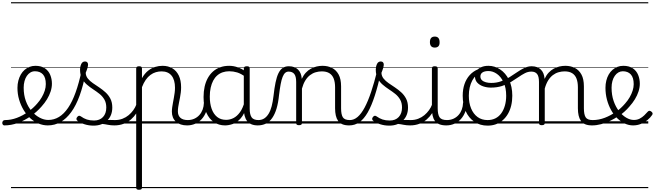

<svg xmlns="http://www.w3.org/2000/svg" viewBox="-99 -1111 5890 1727"><path d="M-60 17Q-69 17 -74 9.5Q-79 2 -78.5 -7Q-78 -16 -72 -23.5Q-66 -31 -54 -31Q0 -31 53 -51Q106 -71 153.5 -105Q201 -139 236 -180Q260 -207 277 -236.5Q294 -266 303.5 -295.5Q313 -325 313 -355Q313 -414 287 -442Q261 -470 215 -470Q205 -470 199.5 -477.5Q194 -485 195 -494.5Q196 -504 202 -511.5Q208 -519 219 -519Q272 -519 305 -496.5Q338 -474 353 -437Q368 -400 368 -358Q368 -324 356.5 -288.5Q345 -253 324 -218.5Q303 -184 274 -152Q232 -104 177.5 -66Q123 -28 62.5 -5.5Q2 17 -60 17ZM0 571H444V581H0ZM0 -20H444V0H0ZM0 -505H444V-500H0ZM0 -1091H444V-1081H0Z M331 17Q288 17 247.5 0Q207 -17 173 -48Q139 -79 113.5 -121.5Q88 -164 73 -214.5Q58 -265 58 -321Q58 -355 66 -385.5Q74 -416 88 -440.5Q102 -465 122 -482.5Q142 -500 166.5 -509.5Q191 -519 219 -519Q228 -519 232.5 -511.5Q237 -504 236 -494.5Q235 -485 229.5 -477.5Q224 -470 215 -470Q193 -470 174.5 -459Q156 -448 142.5 -428.5Q129 -409 121.5 -381.5Q114 -354 114 -322Q114 -256 133.5 -202.5Q153 -149 186 -111Q219 -73 258 -52.5Q297 -32 335 -32Q387 -32 431.5 -59Q476 -86 513.5 -141Q551 -196 581 -279.5Q611 -363 635 -475Q637 -484 647 -485Q657 -486 666 -480Q675 -474 672 -459Q650 -341 617.5 -251.5Q585 -162 541.5 -102.5Q498 -43 445.5 -13Q393 17 331 17ZM444 571V581ZM444 -20V0ZM444 -505V-500ZM444 -1091V-1081Z M931 17Q898 17 871.5 11.5Q845 6 820 3.5Q795 1 766 12L787 -11Q824 -25 849.5 -29Q875 -33 895.5 -32Q916 -31 937 -31Q946 -31 950 -23.5Q954 -16 952.5 -7Q951 2 945.5 9.5Q940 17 931 17ZM742 19Q700 19 662 7Q624 -5 595 -27Q589 -33 588.5 -41.5Q588 -50 596 -59Q603 -68 610.5 -69.5Q618 -71 627 -65Q655 -45 682.5 -36Q710 -27 747 -27Q798 -27 827.5 -58.5Q857 -90 857 -144Q857 -186 840 -215.5Q823 -245 796 -266.5Q769 -288 739 -307.5Q709 -327 682 -350.5Q655 -374 638 -406Q621 -438 621 -485Q621 -511 631.5 -534.5Q642 -558 666 -558Q679 -558 686 -550.5Q693 -543 693 -530Q693 -519 687.5 -499.5Q682 -480 672 -456Q673 -427 691 -404.5Q709 -382 736 -363.5Q763 -345 793 -325Q823 -305 850 -280.5Q877 -256 894 -223Q911 -190 911 -144Q911 -71 865 -26Q819 19 742 19ZM444 571H994V581H444ZM444 -20H994V0H444ZM444 -505H994V-500H444ZM444 -1091H994V-1081H444Z M929 17Q918 17 912.5 9.5Q907 2 907.5 -7Q908 -16 915 -23.5Q922 -31 935 -31Q972 -31 1003 -43Q1034 -55 1058 -75Q1082 -95 1100 -120Q1118 -145 1128 -172Q1132 -183 1141 -182.5Q1150 -182 1156 -174.5Q1162 -167 1159 -157Q1148 -124 1128 -93Q1108 -62 1079.5 -37Q1051 -12 1013 2.5Q975 17 929 17ZM994 571V581ZM994 -20V0ZM994 -505V-500ZM994 -1091V-1081Z M1151 596Q1138 596 1132 591.5Q1126 587 1126 577V-496Q1126 -506 1132.5 -510.5Q1139 -515 1152 -515Q1166 -515 1172 -510.5Q1178 -506 1178 -496V-408Q1202 -450 1232.5 -474.5Q1263 -499 1296.5 -509Q1330 -519 1363 -519Q1414 -519 1451.5 -496.5Q1489 -474 1509.5 -431Q1530 -388 1530 -325Q1530 -301 1527 -278Q1524 -255 1520 -233Q1516 -211 1511.5 -190Q1507 -169 1504 -148.5Q1501 -128 1501 -109Q1501 -72 1523.5 -51.5Q1546 -31 1591 -31Q1600 -31 1604.5 -23.5Q1609 -16 1608.5 -7Q1608 2 1602 9.5Q1596 17 1584 17Q1521 17 1484 -16Q1447 -49 1447 -107Q1447 -126 1450 -146.5Q1453 -167 1457 -188.5Q1461 -210 1465 -232Q1469 -254 1472 -276.5Q1475 -299 1475 -322Q1475 -393 1444 -431Q1413 -469 1354 -469Q1328 -469 1302.5 -461.5Q1277 -454 1254 -437Q1231 -420 1212 -393Q1193 -366 1178 -327V577Q1178 587 1171.5 591.5Q1165 596 1151 596ZM994 571H1648V581H994ZM994 -20H1648V0H994ZM994 -505H1648V-500H994ZM994 -1091H1648V-1081H994Z M1583 17Q1572 17 1566.5 9.5Q1561 2 1561.5 -7Q1562 -16 1569 -23.5Q1576 -31 1589 -31Q1622 -31 1648.5 -43Q1675 -55 1694 -76Q1713 -97 1723.5 -125Q1734 -153 1735 -186Q1736 -198 1745 -201.5Q1754 -205 1762.5 -201.5Q1771 -198 1770 -186Q1769 -142 1754.5 -104.5Q1740 -67 1715.5 -40Q1691 -13 1657 2Q1623 17 1583 17ZM1648 571V581ZM1648 -20V0ZM1648 -505V-500ZM1648 -1091V-1081Z M1925 17Q1870 17 1826 -12Q1782 -41 1757 -98Q1732 -155 1732 -238Q1732 -288 1741.5 -331Q1751 -374 1770 -408.5Q1789 -443 1816.5 -467.5Q1844 -492 1880.5 -505.5Q1917 -519 1962 -519Q2000 -519 2036.5 -506.5Q2073 -494 2109 -470V-419Q2069 -449 2034 -459.5Q1999 -470 1963 -470Q1931 -470 1903.5 -460.5Q1876 -451 1854.5 -432Q1833 -413 1818.5 -385.5Q1804 -358 1796 -322Q1788 -286 1788 -242Q1788 -180 1804.5 -133Q1821 -86 1853.5 -59.5Q1886 -33 1935 -33Q1969 -33 2001 -49Q2033 -65 2059.5 -101.5Q2086 -138 2103 -202L2121 -159Q2100 -85 2066.5 -47Q2033 -9 1995.5 4Q1958 17 1925 17ZM2221 17Q2187 17 2163 7Q2139 -3 2124 -22Q2109 -41 2101.5 -69Q2094 -97 2094 -132V-495Q2094 -506 2101 -510.5Q2108 -515 2122 -515Q2135 -515 2141 -510.5Q2147 -506 2147 -496V-133Q2147 -81 2164 -56Q2181 -31 2227 -31Q2234 -31 2238 -23.5Q2242 -16 2241.5 -7Q2241 2 2236.5 9.5Q2232 17 2221 17ZM1648 571H2283V581H1648ZM1648 -20H2283V0H1648ZM1648 -505H2283V-500H1648ZM1648 -1091H2283V-1081H1648Z M2218 17Q2209 17 2204.5 9.5Q2200 2 2200.5 -7Q2201 -16 2207 -23.5Q2213 -31 2224 -31Q2255 -31 2277.5 -45.5Q2300 -60 2317 -87.5Q2334 -115 2344.5 -155Q2355 -195 2361 -247Q2369 -318 2379.5 -369Q2390 -420 2405.5 -452Q2421 -484 2443.5 -499.5Q2466 -515 2499 -515Q2508 -515 2512.5 -508Q2517 -501 2516.5 -491.5Q2516 -482 2511 -474.5Q2506 -467 2497 -467Q2479 -467 2466 -455.5Q2453 -444 2443 -419Q2433 -394 2425.5 -354Q2418 -314 2411 -257Q2404 -186 2388.5 -134.5Q2373 -83 2349 -49Q2325 -15 2292.5 1Q2260 17 2218 17ZM2283 571H2383V581H2283ZM2283 -20H2383V0H2283ZM2283 -505H2383V-500H2283ZM2283 -1091H2383V-1081H2283Z M3042 17Q3005 17 2980.5 6.5Q2956 -4 2942 -24Q2928 -44 2921.5 -72.5Q2915 -101 2915 -137V-326Q2915 -371 2903 -403Q2891 -435 2864.5 -452Q2838 -469 2795 -469Q2768 -469 2740.5 -461Q2713 -453 2689.5 -435Q2666 -417 2647.5 -387.5Q2629 -358 2617 -314V-4Q2617 6 2610.5 10.5Q2604 15 2590 15Q2577 15 2571 10.5Q2565 6 2565 -4V-374Q2565 -424 2548 -445.5Q2531 -467 2497 -467Q2486 -467 2480.5 -474.5Q2475 -482 2475.5 -491.5Q2476 -501 2482 -508Q2488 -515 2499 -515Q2527 -515 2547.5 -507Q2568 -499 2582.5 -484.5Q2597 -470 2605 -450Q2613 -430 2615 -405V-401Q2631 -435 2652 -457.5Q2673 -480 2698 -493.5Q2723 -507 2749.5 -513Q2776 -519 2802 -519Q2850 -519 2887.5 -500Q2925 -481 2947 -440.5Q2969 -400 2969 -334V-137Q2969 -82 2984.5 -56.5Q3000 -31 3048 -31Q3057 -31 3062 -23.5Q3067 -16 3066.5 -7Q3066 2 3060 9.5Q3054 17 3042 17ZM2383 571H3104V581H2383ZM2383 -20H3104V0H2383ZM2383 -505H3104V-500H2383ZM2383 -1091H3104V-1081H2383Z M3042 17Q3029 17 3023.5 9.5Q3018 2 3019.5 -7Q3021 -16 3028.5 -23.5Q3036 -31 3048 -31Q3085 -31 3118 -59.5Q3151 -88 3181 -144Q3211 -200 3239 -283.5Q3267 -367 3294 -476Q3297 -487 3306 -488Q3315 -489 3323.5 -483.5Q3332 -478 3329 -467Q3302 -343 3272.5 -251.5Q3243 -160 3209 -100.5Q3175 -41 3134 -12Q3093 17 3042 17ZM3104 571V581ZM3104 -20V0ZM3104 -505V-500ZM3104 -1091V-1081Z M3591 17Q3558 17 3531.5 11.5Q3505 6 3480 3.5Q3455 1 3426 12L3447 -11Q3484 -25 3509.5 -29Q3535 -33 3555.5 -32Q3576 -31 3597 -31Q3606 -31 3610 -23.5Q3614 -16 3612.5 -7Q3611 2 3605.5 9.5Q3600 17 3591 17ZM3402 19Q3360 19 3322 7Q3284 -5 3255 -27Q3249 -33 3248.5 -41.5Q3248 -50 3256 -59Q3263 -68 3270.5 -69.5Q3278 -71 3287 -65Q3315 -45 3342.5 -36Q3370 -27 3407 -27Q3458 -27 3487.5 -58.5Q3517 -90 3517 -144Q3517 -186 3500 -215.5Q3483 -245 3456 -266.5Q3429 -288 3399 -307.5Q3369 -327 3342 -350.5Q3315 -374 3298 -406Q3281 -438 3281 -485Q3281 -511 3291.5 -534.5Q3302 -558 3326 -558Q3339 -558 3346 -550.5Q3353 -543 3353 -530Q3353 -519 3347.5 -499.5Q3342 -480 3332 -456Q3333 -427 3351 -404.5Q3369 -382 3396 -363.5Q3423 -345 3453 -325Q3483 -305 3510 -280.5Q3537 -256 3554 -223Q3571 -190 3571 -144Q3571 -71 3525 -26Q3479 19 3402 19ZM3104 571H3654V581H3104ZM3104 -20H3654V0H3104ZM3104 -505H3654V-500H3104ZM3104 -1091H3654V-1081H3104Z M3589 17Q3578 17 3572.5 9.5Q3567 2 3567.5 -7Q3568 -16 3575 -23.5Q3582 -31 3595 -31Q3632 -31 3663 -43Q3694 -55 3718 -75Q3742 -95 3760 -120Q3778 -145 3788 -172Q3792 -183 3801 -182.5Q3810 -182 3816 -174.5Q3822 -167 3819 -157Q3808 -124 3788 -93Q3768 -62 3739.5 -37Q3711 -12 3673 2.5Q3635 17 3589 17ZM3654 571V581ZM3654 -20V0ZM3654 -505V-500ZM3654 -1091V-1081Z M3916 17Q3878 17 3852.5 6.5Q3827 -4 3812.5 -24Q3798 -44 3792 -72.5Q3786 -101 3786 -137V-496Q3786 -506 3792 -510.5Q3798 -515 3811 -515Q3825 -515 3831.5 -510.5Q3838 -506 3838 -496V-137Q3838 -82 3854.5 -56.5Q3871 -31 3922 -31Q3931 -31 3935.5 -23.5Q3940 -16 3939.5 -7Q3939 2 3933.5 9.5Q3928 17 3916 17ZM3812 -683Q3790 -683 3779 -695.5Q3768 -708 3768 -732Q3768 -757 3779 -769.5Q3790 -782 3812 -782Q3833 -782 3844 -769.5Q3855 -757 3855 -732Q3856 -707 3844.5 -695Q3833 -683 3812 -683ZM3654 571H3979V581H3654ZM3654 -20H3979V0H3654ZM3654 -505H3979V-500H3654ZM3654 -1091H3979V-1081H3654Z M3914 17Q3903 17 3897.5 9.5Q3892 2 3892.5 -7Q3893 -16 3900 -23.5Q3907 -31 3920 -31Q3953 -31 3979.5 -43Q4006 -55 4025 -76Q4044 -97 4054.5 -125Q4065 -153 4066 -186Q4067 -198 4076 -201.5Q4085 -205 4093.5 -201.5Q4102 -198 4101 -186Q4100 -142 4085.5 -104.5Q4071 -67 4046.5 -40Q4022 -13 3988 2Q3954 17 3914 17ZM3979 571V581ZM3979 -20V0ZM3979 -505V-500ZM3979 -1091V-1081Z M4287 19Q4219 19 4168 -15.5Q4117 -50 4090 -110.5Q4063 -171 4063 -250Q4063 -308 4079 -354.5Q4095 -401 4125.5 -435Q4156 -469 4199 -487Q4242 -505 4296 -505Q4304 -505 4306.5 -498Q4309 -491 4306.5 -483.5Q4304 -476 4295 -476Q4263 -476 4235.5 -465.5Q4208 -455 4186 -435Q4164 -415 4149 -387Q4134 -359 4126 -324.5Q4118 -290 4118 -250Q4118 -185 4138.5 -135.5Q4159 -86 4196.5 -58.5Q4234 -31 4287 -31Q4326 -31 4357 -46.5Q4388 -62 4409.5 -91.5Q4431 -121 4442.5 -161.5Q4454 -202 4454 -250Q4454 -321 4430.5 -371Q4407 -421 4370.5 -446.5Q4334 -472 4295 -472Q4283 -472 4276.5 -479Q4270 -486 4270 -495.5Q4270 -505 4276.5 -512Q4283 -519 4295 -519Q4350 -519 4399 -487Q4448 -455 4478.5 -394.5Q4509 -334 4509 -250Q4509 -202 4499 -161Q4489 -120 4470 -87Q4451 -54 4423.5 -30Q4396 -6 4362 6.5Q4328 19 4287 19ZM3979 571H4580V581H3979ZM3979 -20H4580V0H3979ZM3979 -505H4580V-500H3979ZM3979 -1091H4580V-1081H3979Z M4316 -323Q4281 -323 4248 -334Q4215 -345 4194 -367.5Q4173 -390 4173 -427Q4173 -454 4188 -474.5Q4203 -495 4230 -507Q4257 -519 4294 -519Q4306 -519 4312.5 -512Q4319 -505 4319 -495.5Q4319 -486 4312.5 -479Q4306 -472 4294 -472Q4260 -472 4241 -459.5Q4222 -447 4222 -423Q4222 -403 4235.5 -390Q4249 -377 4271.5 -371Q4294 -365 4319 -365Q4368 -365 4408.5 -380Q4449 -395 4485 -417.5Q4521 -440 4553.5 -462.5Q4586 -485 4618 -500Q4650 -515 4684 -515Q4696 -515 4702 -508Q4708 -501 4707 -491.5Q4706 -482 4699.5 -474.5Q4693 -467 4680 -467Q4650 -467 4622 -452.5Q4594 -438 4563 -416.5Q4532 -395 4496.5 -373.5Q4461 -352 4416.5 -337.5Q4372 -323 4316 -323ZM4580 571H4618V581H4580ZM4580 -20H4618V0H4580ZM4580 -505H4618V-500H4580ZM4580 -1091H4618V-1081H4580Z M5226 17Q5189 17 5164.5 6.5Q5140 -4 5126 -24Q5112 -44 5105.5 -72.5Q5099 -101 5099 -137V-326Q5099 -371 5087 -403Q5075 -435 5048.5 -452Q5022 -469 4979 -469Q4952 -469 4924.5 -461Q4897 -453 4873.5 -435Q4850 -417 4831.5 -387.5Q4813 -358 4801 -314V-4Q4801 6 4794.5 10.5Q4788 15 4774 15Q4761 15 4755 10.5Q4749 6 4749 -4V-374Q4749 -424 4732 -445.5Q4715 -467 4681 -467Q4670 -467 4664.5 -474.5Q4659 -482 4659.5 -491.5Q4660 -501 4666 -508Q4672 -515 4683 -515Q4711 -515 4731.5 -507Q4752 -499 4766.5 -484.5Q4781 -470 4789 -450Q4797 -430 4799 -405V-401Q4815 -435 4836 -457.5Q4857 -480 4882 -493.5Q4907 -507 4933.5 -513Q4960 -519 4986 -519Q5034 -519 5071.5 -500Q5109 -481 5131 -440.5Q5153 -400 5153 -334V-137Q5153 -82 5168.5 -56.5Q5184 -31 5232 -31Q5241 -31 5246 -23.5Q5251 -16 5250.5 -7Q5250 2 5244 9.5Q5238 17 5226 17ZM4617 571H5288V581H4617ZM4617 -20H5288V0H4617ZM4617 -505H5288V-500H4617ZM4617 -1091H5288V-1081H4617Z M5226 17Q5213 17 5207.5 9.5Q5202 2 5203.5 -7Q5205 -16 5212.5 -23.5Q5220 -31 5232 -31Q5288 -31 5342 -52Q5396 -73 5440 -105Q5448 -110 5454.5 -107Q5461 -104 5465.5 -96.5Q5470 -89 5470 -80.5Q5470 -72 5463 -67Q5429 -43 5389 -24Q5349 -5 5307.5 6Q5266 17 5226 17ZM5288 571V581ZM5288 -20V0ZM5288 -505V-500ZM5288 -1091V-1081Z M5440 -103Q5464 -120 5485 -139.5Q5506 -159 5524 -180Q5548 -207 5565 -236.5Q5582 -266 5591.5 -296Q5601 -326 5601 -354Q5601 -413 5575 -441.5Q5549 -470 5503 -470Q5482 -470 5463.5 -459.5Q5445 -449 5431 -429Q5417 -409 5409.5 -382Q5402 -355 5402 -322Q5402 -256 5420.5 -202.5Q5439 -149 5469 -111Q5499 -73 5534 -52.5Q5569 -32 5602 -32Q5632 -32 5655 -44Q5678 -56 5696 -73.5Q5714 -91 5727 -106Q5735 -115 5743 -114.5Q5751 -114 5760 -107Q5768 -101 5770.5 -93.5Q5773 -86 5767 -77Q5751 -53 5725 -31.5Q5699 -10 5666 3.5Q5633 17 5595 17Q5557 17 5520.5 0Q5484 -17 5452.5 -48Q5421 -79 5397.5 -121.5Q5374 -164 5360.5 -214.5Q5347 -265 5347 -321Q5347 -355 5354.5 -385.5Q5362 -416 5376 -440.5Q5390 -465 5410 -482.5Q5430 -500 5454.5 -509.5Q5479 -519 5507 -519Q5560 -519 5593 -496.5Q5626 -474 5641 -437Q5656 -400 5656 -358Q5656 -324 5644.5 -288.5Q5633 -253 5612 -218.5Q5591 -184 5562 -152Q5542 -128 5517 -106Q5492 -84 5465 -65ZM5288 571H5732V581H5288ZM5288 -20H5732V0H5288ZM5288 -505H5732V-500H5288ZM5288 -1091H5732V-1081H5288Z"/></svg>

Font: Playwrite PT Guides
Style: Regular
Weight: 400
Designer: Veronika Burian, José Scaglione
Foundry: TypeTogether
Version: Version 1.003